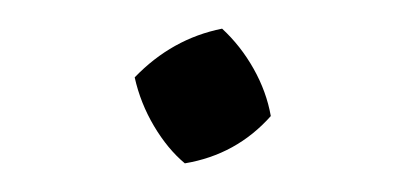

<svg xmlns="http://www.w3.org/2000/svg" viewBox="-20 -343 287 134"><path d="M109 -229Q97 -239 87.5 -255Q78 -271 74 -289Q100 -316 135 -323Q148 -311 157 -295Q166 -279 169 -262Q145 -235 109 -229Z"/></svg>

Font: Piazzolla Light
Style: Regular
Weight: 300
Designer: Juan Pablo del Peral
Foundry: Huerta Tipografica
Version: Version 1.330